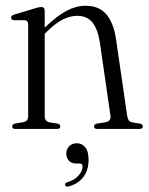

<svg xmlns="http://www.w3.org/2000/svg" viewBox="-20 -460 530 685"><path d="M139.5 -421.5V-361V-361.5Q183.5 -403.5 217.5 -421.5Q251.5 -439.5 285.5 -439.5Q333.5 -439.5 359.5 -408.8Q385.5 -378 394 -320L433.5 -48.5Q435 -37.5 439 -31.2Q443 -25 454 -23L480 -19Q489.5 -16 489.5 -9Q489.5 0 478 0H327Q315.5 0 315.5 -9Q315.5 -16 325.5 -19L355 -23.5Q377.5 -27.5 374 -48L336.5 -307Q329 -356 309.8 -379.8Q290.5 -403.5 255.5 -403.5Q230 -403.5 204.2 -390.5Q178.5 -377.5 148 -348L139.5 -339.5V-45.5Q139.5 -27 156.5 -23.5L185.5 -19Q195 -16.5 195 -9Q195 0 184 0H34.5Q23.5 0 23.5 -9Q23.5 -16 33 -19L63 -24Q80.5 -27 80.5 -45.5V-373Q80.5 -386.5 69 -388H29Q19.5 -389.5 19.5 -397Q19.5 -404 30.5 -408L107 -431Q120.5 -435 127 -435Q139.5 -435 139.5 -421.5ZM253 123.5Q235 123.5 225.8 113.2Q216.5 103 216.5 88.5Q216.5 72 227.2 61.5Q238 51 254 51Q272.5 51 284.2 65.5Q296 80 296 110Q296 147.5 277 172Q258 196.5 225 205Q215 208 212.5 201Q210.5 193 219.5 190.5Q245.5 183 260 166.5Q274.5 150 274.5 134Q274.5 123.5 265 123.5Z"/></svg>

Font: Fraunces 144pt S050 Light
Style: Regular
Weight: 300
Version: Version 1.000; ttfautohint (v1.8.3)